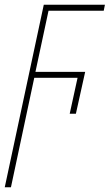

<svg xmlns="http://www.w3.org/2000/svg" viewBox="-54 -547 461 807"><path d="M-34 240H-8L90 -220H272L239 -69H265L304 -245H95L150 -502H382L387 -527H130Z"/></svg>

Font: Noto Sans Condensed Thin
Style: Italic
Weight: 100
Width: 3
Italic angle: -12°
Designer: Monotype Design Team
Foundry: Monotype Imaging Inc.
Version: Version 2.013